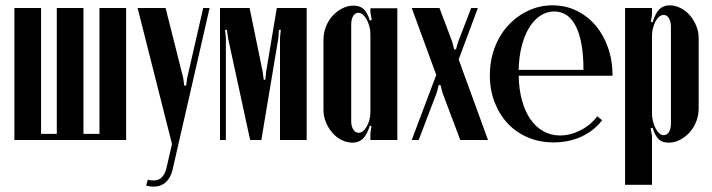

<svg xmlns="http://www.w3.org/2000/svg" viewBox="-20 -525 2670 720"><path d="M34 -495H134V-23H193V-495H293V-23H353V-495H453V0H34Z M601 -495 667 -233 671 -204H678L682 -233L742 -495H766L627 112Q620 142 601.5 158.5Q583 175 555 175Q549 175 542.5 174Q536 173 528 171L534 149Q564 156 580.5 145Q597 134 604 106L625 15L496 -495Z M1130 0H1030V-383L1033 -413H1026L1024 -383L960 0H918L835 -383L831 -413H824L827 -383V0H805V-495H916L965 -256L969 -226H975L978 -256L1018 -495H1130Z M1373 -52 1367 -54Q1356 -19 1340.5 -4.5Q1325 10 1302 10Q1281 10 1261 0Q1241 -10 1226 -27.5Q1211 -45 1202 -67Q1193 -89 1193 -113V-375Q1193 -401 1202 -424.5Q1211 -448 1227 -465.5Q1243 -483 1263.5 -493.5Q1284 -504 1306 -504Q1329 -504 1343 -491.5Q1357 -479 1367 -448L1374 -450L1369 -479V-494H1470V0H1369V-25ZM1369 -397Q1369 -412 1365 -426.5Q1361 -441 1355 -452Q1349 -463 1341 -470Q1333 -477 1324 -477Q1312 -477 1304.5 -465Q1297 -453 1297 -433V-71Q1297 -51 1305 -39Q1313 -27 1325 -27Q1342 -27 1355.5 -51Q1369 -75 1369 -105Z M1628 -495 1676 -368 1683 -340H1690L1698 -368L1747 -495H1772L1700 -302L1810 0H1706L1639 -178L1632 -206H1625L1618 -178L1550 0H1524L1616 -244L1524 -495Z M2238 -74Q2207 -34 2160 -12.5Q2113 9 2056 9Q2004 9 1960 -9.5Q1916 -28 1884.5 -61.5Q1853 -95 1835 -141Q1817 -187 1817 -242Q1817 -298 1835 -346Q1853 -394 1885 -429Q1917 -464 1960 -484.5Q2003 -505 2052 -505Q2101 -505 2142 -485Q2183 -465 2213 -430Q2243 -395 2260 -346.5Q2277 -298 2277 -241H1925Q1926 -190 1937.5 -148.5Q1949 -107 1969 -78Q1989 -49 2017.5 -33Q2046 -17 2080 -17Q2118 -17 2156 -36Q2194 -55 2220 -89ZM2058 -482Q2030 -482 2006 -466Q1982 -450 1964.5 -421.5Q1947 -393 1936.5 -352.5Q1926 -312 1925 -263H2168Q2168 -369 2140 -425.5Q2112 -482 2058 -482Z M2421 -443 2427 -441Q2438 -476 2453 -490.5Q2468 -505 2491 -505Q2512 -505 2532 -495Q2552 -485 2567 -467.5Q2582 -450 2591 -428Q2600 -406 2600 -382V-119Q2600 -93 2591 -69.5Q2582 -46 2566 -28.5Q2550 -11 2530 -0.5Q2510 10 2487 10Q2464 10 2450.5 -2.5Q2437 -15 2427 -46L2420 -44L2425 -15V168H2324V-495H2425V-470ZM2425 -98Q2425 -83 2429 -68.5Q2433 -54 2439 -42.5Q2445 -31 2453 -24.5Q2461 -18 2470 -18Q2481 -18 2488.5 -30Q2496 -42 2496 -62V-424Q2496 -444 2488.5 -456.5Q2481 -469 2469 -469Q2460 -469 2452 -462.5Q2444 -456 2438 -444.5Q2432 -433 2428.5 -419Q2425 -405 2425 -390Z"/></svg>

Font: Moniqa Extra Bold Narrow Heading
Style: Regular
Weight: 800
Width: 4
Designer: Rajesh Rajput
Foundry: Rajesh Rajput
Version: Version 1.000;December 15, 2022;FontCreator 14.0.0.2794 32-b